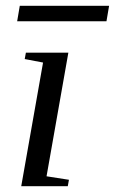

<svg xmlns="http://www.w3.org/2000/svg" viewBox="-20 -640 395 660"><path d="M140 -34 217 -22 213 0H53L128 -425L65 -437L69 -459H215ZM39 -567 48 -620H355L346 -567Z"/></svg>

Font: Libra Serif Modern
Style: Italic
Weight: 400
Italic angle: -12°
Designer: Stefan Peev, Context Ltd
Foundry: Stefan Peev, Context Ltd
Version: Version 1.000